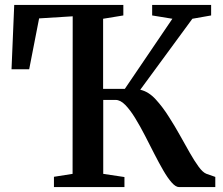

<svg xmlns="http://www.w3.org/2000/svg" viewBox="-20 -763 910 783"><path d="M200 0V-42L276 -54L276.5 -696.5L139.5 -688L99 -480.5H27L38 -743H483V-700L400.5 -686.5V-400.5H489L683 -686.5L600.5 -700V-743H841V-700L764.5 -686.5L552 -397Q586 -389.5 615.2 -357.5Q644.5 -325.5 670 -284.5Q692.5 -249.5 713.5 -211.8Q734.5 -174 753.8 -140.2Q773 -106.5 789.8 -83.5Q806.5 -60.5 821 -54.5L858 -41.5V0H710.5Q696.5 0 680 -18.8Q663.5 -37.5 645.8 -68.2Q628 -99 609.2 -135.8Q590.5 -172.5 571.5 -209.5Q551.5 -248.5 531.2 -281.5Q511 -314.5 491 -335Q471 -355.5 451.5 -355.5H401V-54L487.5 -41V0Z"/></svg>

Font: Merriweather 60pt SemiBold
Style: Regular
Weight: 600
Version: Version 2.100